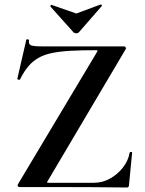

<svg xmlns="http://www.w3.org/2000/svg" viewBox="-20 -831 645 853"><path d="M60 -13 411 -600Q414 -605 413.5 -606.5Q413 -608 406 -608Q344 -608 296.5 -605.5Q249 -603 213.5 -596Q178 -589 152 -574.5Q126 -560 106 -536.5Q86 -513 69 -478Q68 -476 62 -477Q56 -478 57 -481L97 -655Q98 -657 104 -656Q110 -655 109 -653Q106 -635 117 -630Q128 -625 166 -625Q226 -625 313 -625Q400 -625 531 -625Q536 -625 538.5 -620Q541 -615 538 -612L192 -27Q188 -22 189 -20.5Q190 -19 196 -19Q261 -19 314 -19Q367 -19 398 -19Q435 -19 468.5 -37.5Q502 -56 526 -86.5Q550 -117 556 -153Q557 -156 562 -156Q567 -156 567 -153L553 -8Q553 -5 551 -1.5Q549 2 544 2Q470 1 387.5 0.5Q305 0 222.5 0Q140 0 65 0Q61 0 59 -4.5Q57 -9 60 -13ZM307 -687 204 -802Q203 -805 206 -808Q209 -811 210 -809L319 -771L427 -811Q429 -812 431.5 -809Q434 -806 432 -804L330 -687Q326 -683 319 -683Q312 -683 307 -687Z"/></svg>

Font: Cormorant Light
Style: Regular
Weight: 300
Designer: Christian Thalmann (Catharsis Fonts)
Foundry: Catharsis Fonts
Version: Version 4.000